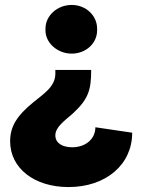

<svg xmlns="http://www.w3.org/2000/svg" viewBox="-20 -552 575 777"><path d="M270 -335C328 -335 373 -377 373 -429V-436C373 -489 328 -532 270 -532C212 -532 164 -489 164 -436V-429C164 -378 213 -335 270 -335ZM257 205C409 205 515 114 515 -15L366 -37C366 10 327 44 272 44C231 44 204 26 204 -4C204 -38 241 -63 274 -92C338 -151 349 -188 349 -269H204V-254C204 -201 156 -172 116 -139C47 -83 21 -39 21 20C21 128 118 205 257 205Z"/></svg>

Font: Fixel Text ExtraBold
Style: Regular
Weight: 800
Width: 4
Designer: AlfaBravo + MacPaw
Foundry: Kyrylo Tkachov, Marchela Mozhyna, Serhii Makarenko, Maria Weinstein, Zakhar Kryvoshyya
Version: Version 1.211